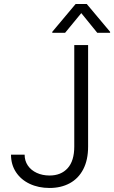

<svg xmlns="http://www.w3.org/2000/svg" viewBox="-20 -933 572 963"><path d="M421.9 -707V-198.2Q421.9 -130.9 397.7 -84.2Q373.5 -37.6 329.8 -13.9Q286.1 9.8 228.5 9.8Q172.9 9.8 128.9 -11Q85 -31.7 60.1 -69.6Q35.2 -107.4 35.2 -157.2H103.5Q103.5 -126.5 119.6 -102.8Q135.7 -79.1 164.3 -65.9Q192.9 -52.7 228.5 -52.7Q286.1 -52.7 319.3 -89.4Q352.5 -126 352.5 -198.2V-707ZM387.7 -867.2 306.6 -768.6H242.2V-773.4L359.4 -913.1H415L532.2 -773.4V-768.6H467.8Z"/></svg>

Font: Pretendard Light
Style: Regular
Weight: 300
Designer: Base glyphs from Inter by Rasmus Andersson; Hangeul glyphs from Noto Sans CJK(Source Han Sans) by Jang Soo-young and Kan
Foundry: Kil Hyung-jin
Version: Version 1.309